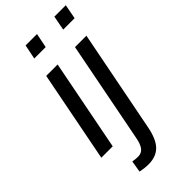

<svg xmlns="http://www.w3.org/2000/svg" viewBox="-290 -782 1047 1047"><g transform="rotate(-45 233.5 -258.5)"><path d="M228 -641H140L157 -725H245ZM104 0H16L119 -528H207ZM451 -641H363L379 -725H467ZM173 208Q144 208 110 201L121 134Q144 138 162 138Q189 138 204.5 118Q220 98 228 52L341 -528H429L313 65Q298 141 264.5 174.5Q231 208 173 208Z"/></g></svg>

Font: Libra Sans
Style: Italic
Weight: 400
Italic angle: -12°
Foundry: Context Ltd
Version: Version 1.002